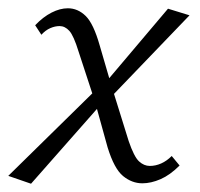

<svg xmlns="http://www.w3.org/2000/svg" viewBox="-23 -438 483 464"><path d="M321 5Q296 5 274.5 -12.5Q253 -30 237 -82L206 -194L167 -313Q155 -352 144.5 -363.5Q134 -375 121 -375Q110 -375 98.5 -370Q87 -365 77 -354L62 -377Q81 -397 101.5 -407.5Q122 -418 141 -418Q165 -418 184 -399.5Q203 -381 218 -328L246 -232L288 -97Q301 -59 313 -48Q325 -37 339 -37Q353 -37 366.5 -43Q380 -49 392 -61L411 -38Q388 -15 365 -5Q342 5 321 5ZM52 6 -3 -13 216 -228 230 -196ZM238 -196 224 -229 383 -417 435 -401Z"/></svg>

Font: Ysabeau Infant Light
Style: Italic
Weight: 300
Italic angle: -12°
Designer: Christian Thalmann (Catharsis Fonts)
Version: Version 2.001;gftools[0.9.30]; featfreeze: ss01,ss02,lnum